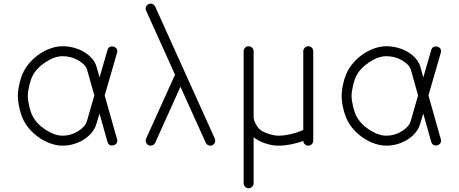

<svg xmlns="http://www.w3.org/2000/svg" viewBox="-20 -789 2486 1040"><path d="M319.1 -54Q364.3 -54 403.2 -78.4Q442.1 -102.8 450.9 -133.1L491 -272.2L451.7 -411.6Q444.1 -438.5 405 -461.5Q366 -484.6 319.1 -484.6Q276.6 -484.6 227.7 -452.9Q178.7 -421.1 156.5 -378.2Q146.5 -358.9 138.5 -325.3Q130.6 -291.7 130.6 -269.3Q130.6 -246.8 138.5 -213.3Q146.5 -179.7 156.5 -160.4Q178.7 -117.4 227.7 -85.7Q276.6 -54 319.1 -54ZM562.5 -519Q565.2 -528.6 572.4 -533.4Q579.6 -538.3 587.6 -537.7Q595.7 -537.1 602.9 -533.4Q610.1 -529.8 613.5 -521.7Q616.9 -513.7 614.3 -504.2L547.1 -272L614.3 -34.2Q616.9 -24.7 613.5 -16.7Q610.1 -8.8 602.9 -5.1Q595.7 -1.5 587.6 -0.7Q579.6 0 572.4 -5Q565.2 -10 562.5 -19.5L518.8 -174.3L502.4 -118.2Q492.7 -84 464.1 -56.6Q435.5 -29.3 397.3 -14.6Q359.1 0 319.1 0Q279.3 0 237.7 -18.1Q196 -36.1 162 -67.1Q127.9 -98.1 108.6 -135.7Q94.7 -163.1 85.8 -200.6Q76.9 -238 76.9 -269.3Q76.9 -300.5 85.8 -337.9Q94.7 -375.2 108.6 -402.6Q127.9 -440.2 162 -471.3Q196 -502.4 237.7 -520.5Q279.3 -538.6 319.1 -538.6Q359.6 -538.6 398.1 -525Q436.5 -511.5 465.3 -485.5Q494.1 -459.5 503.4 -426.3Q506.1 -417 511.4 -398.2Q516.6 -379.4 519.3 -369.9Z M820.6 -753.4 1143.6 -38.1Q1148.2 -28.1 1144.2 -17.6Q1140.1 -7.1 1130.1 -2.4Q1120.1 2.2 1109.6 -1.8Q1099.1 -5.9 1094.5 -15.9L957.5 -319.1L820.6 -15.9Q815.9 -5.9 805.4 -1.8Q794.9 2.2 784.9 -2.4Q774.9 -7.1 770.9 -17.6Q766.8 -28.1 771.5 -38.1L928 -384.5L771.5 -731.2Q766.8 -741.2 770.9 -751.7Q774.9 -762.2 784.9 -766.8Q794.9 -771.5 805.4 -767.5Q815.9 -763.4 820.6 -753.4Z M1488.3 0Q1453.6 0 1415.6 -12.8Q1377.7 -25.6 1353.8 -45.9V203.9Q1353.8 214.8 1345.7 222.8Q1337.6 230.7 1326.7 230.7Q1315.7 230.7 1307.7 222.8Q1299.8 214.8 1299.8 203.9V-511.5Q1299.8 -522.5 1307.7 -530.5Q1315.7 -538.6 1326.7 -538.6Q1337.6 -538.6 1345.7 -530.5Q1353.8 -522.5 1353.8 -511.5V-153.8Q1353.8 -139.6 1365.1 -118Q1376.5 -96.4 1390.6 -85.2Q1405.5 -73.5 1435.8 -63.7Q1466.1 -54 1488.3 -54Q1519.3 -54 1558.2 -63.4Q1597.2 -72.8 1622.8 -85.4V-511.5Q1622.8 -522.5 1630.9 -530.5Q1638.9 -538.6 1649.9 -538.6Q1660.9 -538.6 1668.8 -530.5Q1676.8 -522.5 1676.8 -511.5V-71.8V-68.6V-26.9Q1676.8 -15.9 1668.8 -7.9Q1660.9 0 1649.9 0Q1639.2 0 1631.1 -7.7Q1623 -15.4 1622.8 -26.1Q1591.8 -13.9 1556 -7Q1520.3 0 1488.3 0Z M2072.8 -54Q2117.9 -54 2156.9 -78.4Q2195.8 -102.8 2204.6 -133.1L2244.6 -272.2L2205.3 -411.6Q2197.8 -438.5 2158.7 -461.5Q2119.6 -484.6 2072.8 -484.6Q2030.3 -484.6 1981.3 -452.9Q1932.4 -421.1 1910.2 -378.2Q1900.1 -358.9 1892.2 -325.3Q1884.3 -291.7 1884.3 -269.3Q1884.3 -246.8 1892.2 -213.3Q1900.1 -179.7 1910.2 -160.4Q1932.4 -117.4 1981.3 -85.7Q2030.3 -54 2072.8 -54ZM2316.2 -519Q2318.8 -528.6 2326 -533.4Q2333.3 -538.3 2341.3 -537.7Q2349.4 -537.1 2356.6 -533.4Q2363.8 -529.8 2367.2 -521.7Q2370.6 -513.7 2367.9 -504.2L2300.8 -272L2367.9 -34.2Q2370.6 -24.7 2367.2 -16.7Q2363.8 -8.8 2356.6 -5.1Q2349.4 -1.5 2341.3 -0.7Q2333.3 0 2326 -5Q2318.8 -10 2316.2 -19.5L2272.5 -174.3L2256.1 -118.2Q2246.3 -84 2217.8 -56.6Q2189.2 -29.3 2151 -14.6Q2112.8 0 2072.8 0Q2033 0 1991.3 -18.1Q1949.7 -36.1 1915.6 -67.1Q1881.6 -98.1 1862.3 -135.7Q1848.4 -163.1 1839.5 -200.6Q1830.6 -238 1830.6 -269.3Q1830.6 -300.5 1839.5 -337.9Q1848.4 -375.2 1862.3 -402.6Q1881.6 -440.2 1915.6 -471.3Q1949.7 -502.4 1991.3 -520.5Q2033 -538.6 2072.8 -538.6Q2113.3 -538.6 2151.7 -525Q2190.2 -511.5 2219 -485.5Q2247.8 -459.5 2257.1 -426.3Q2259.8 -417 2265 -398.2Q2270.3 -379.4 2272.9 -369.9Z"/></svg>

Font: Tecnico
Style: Fino
Weight: 400
Version: Version 1.3